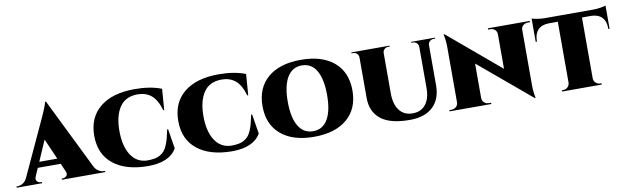

<svg xmlns="http://www.w3.org/2000/svg" viewBox="-84 -1079 4974 1533"><g transform="rotate(-10 2402.5 -312.0)"><path d="M307.6 -636.2 590.3 -61Q603.5 -35.2 624.5 -22.5Q645.5 -9.8 668 -9.8H675.8V0H324.7V-9.8H332.5Q352.5 -9.8 364.5 -23.7Q376.5 -37.6 366.2 -61L337.4 -127H151.4L121.6 -58.6Q113.3 -36.6 125.5 -23.2Q137.7 -9.8 156.7 -9.8H164.6V0H-42V-9.8H-34.2Q-13.2 -9.8 8.1 -22Q29.3 -34.2 42 -58.6L247.6 -503.4Q296.4 -608.9 299.8 -636.2ZM171.4 -172.4H317.4L244.1 -339.8Z M1222.2 -250H1229.5L1255.4 -90.3Q1195.8 12.2 1020.5 12.2Q841.8 11.2 740.7 -69.8Q639.6 -150.9 639.6 -300.3Q639.6 -447.8 739.7 -529.8Q839.8 -611.8 1020.5 -611.8Q1148.9 -611.8 1238.3 -576.2L1225.6 -405.8H1218.3Q1192.4 -493.7 1147.9 -530Q1103.5 -566.4 1037.6 -566.4Q939 -566.4 891.6 -496.1Q844.2 -425.8 844.2 -303.7Q844.2 -181.2 890.4 -108.9Q936.5 -36.6 1020.5 -33.2Q1055.7 -33.2 1081.3 -37.6Q1106.9 -42 1127 -53.7Q1147 -65.4 1160.6 -80.6Q1174.3 -95.7 1185.8 -122.1Q1197.3 -148.4 1205.1 -177.2Q1212.9 -206.1 1222.2 -250Z M1903.3 -250H1910.6L1936.5 -90.3Q1877 12.2 1701.7 12.2Q1522.9 11.2 1421.9 -69.8Q1320.8 -150.9 1320.8 -300.3Q1320.8 -447.8 1420.9 -529.8Q1521 -611.8 1701.7 -611.8Q1830.1 -611.8 1919.4 -576.2L1906.7 -405.8H1899.4Q1873.5 -493.7 1829.1 -530Q1784.7 -566.4 1718.8 -566.4Q1620.1 -566.4 1572.8 -496.1Q1525.4 -425.8 1525.4 -303.7Q1525.4 -181.2 1571.5 -108.9Q1617.7 -36.6 1701.7 -33.2Q1736.8 -33.2 1762.5 -37.6Q1788.1 -42 1808.1 -53.7Q1828.1 -65.4 1841.8 -80.6Q1855.5 -95.7 1866.9 -122.1Q1878.4 -148.4 1886.2 -177.2Q1894 -206.1 1903.3 -250Z M2368.2 -611.8Q2540.5 -611.8 2636.7 -529.8Q2732.9 -447.8 2732.9 -299.3Q2732.9 -151.9 2636.5 -69.8Q2540 12.2 2368.2 12.2Q2196.8 12.2 2100.3 -69.8Q2003.9 -151.9 2003.9 -299.3Q2003.9 -447.8 2100.3 -529.8Q2196.8 -611.8 2368.2 -611.8ZM2368.2 -33.2Q2446.3 -33.2 2486.8 -102.3Q2527.3 -171.4 2527.3 -299.3Q2527.3 -427.7 2486.8 -497.1Q2446.3 -566.4 2368.2 -566.4Q2290.5 -566.4 2249.5 -496.8Q2208.5 -427.2 2208.5 -299.3Q2208.5 -171.9 2249.5 -102.5Q2290.5 -33.2 2368.2 -33.2Z M3261.7 -600.1H3454.6V-592.3H3441.9Q3423.8 -592.3 3410.6 -579.8Q3397.5 -567.4 3397.5 -548.8V-222.7Q3397.5 -111.8 3331.8 -49.8Q3266.1 12.2 3144 12.2Q2985.8 12.2 2909.9 -48.1Q2834 -108.4 2834 -220.7V-548.8Q2834 -567.4 2821 -579.8Q2808.1 -592.3 2790 -592.3H2776.9V-600.1H3086.9V-592.3H3073.2Q3055.2 -592.3 3043 -580.1Q3030.8 -567.9 3030.3 -549.3V-223.1Q3030.3 -134.3 3068.4 -85Q3106.4 -35.6 3175.8 -35.6Q3243.2 -35.6 3280.5 -82Q3317.9 -128.4 3318.8 -211.9V-548.8Q3318.4 -567.9 3305.7 -580.1Q3293 -592.3 3274.9 -592.3H3261.7Z M3883.8 -600.1H4223.6V-589.8H4206.5Q4183.6 -589.8 4167.7 -575.9Q4151.9 -562 4151.9 -540.5V-96.7Q4151.9 -64 4154.8 -36.9Q4157.7 -9.8 4160.6 1L4163.6 12.2H4154.8L3734.4 -340.8V-60.5Q3734.9 -38.6 3750.7 -24.4Q3766.6 -10.3 3789.6 -10.3H3806.2V0H3467.8V-10.3H3483.9Q3506.8 -10.3 3522.7 -24.7Q3538.6 -39.1 3538.6 -60.5V-507.3Q3538.6 -537.1 3535.6 -563.5Q3532.7 -589.8 3529.8 -601.6L3526.9 -612.8H3535.2L3954.6 -259.3V-539.6Q3954.6 -561.5 3939.2 -575.7Q3923.8 -589.8 3900.9 -589.8H3883.8Z M4341.3 -601.1H4740.2Q4766.1 -601.1 4799.3 -606.4Q4832.5 -611.8 4840.3 -616.2V-427.7H4830.1V-433.1Q4830.6 -490.2 4799.8 -522.2Q4769 -554.2 4711.9 -554.7H4638.7V-62.5Q4638.7 -40 4654.3 -25.1Q4669.9 -10.3 4691.9 -10.3H4701.7V0H4379.9V-10.3H4390.1Q4412.1 -10.3 4427.2 -25.1Q4442.4 -40 4442.9 -62.5V-554.7H4369.6Q4312.5 -554.2 4282 -522.2Q4251.5 -490.2 4251.5 -433.1V-427.7H4241.2V-616.2Q4254.9 -611.3 4285.6 -606.2Q4316.4 -601.1 4341.3 -601.1Z"/></g></svg>

Font: Cinzel Black
Style: Regular
Weight: 900
Designer: Natanael Gama
Version: Version 1.001;PS 001.001;hotconv 1.0.56;makeotf.lib2.0.21325